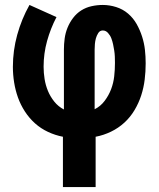

<svg xmlns="http://www.w3.org/2000/svg" viewBox="-20 -550 640 775"><path d="M234 205V2Q203 -4 174 -17.5Q145 -31 121.5 -52Q98 -73 80.5 -100Q63 -127 52.5 -156.5Q42 -186 37 -217.5Q32 -249 32 -280Q32 -346 49.5 -409.5Q67 -473 99 -530L208 -481Q184 -435 170 -384.5Q156 -334 156 -281Q156 -256 160 -231Q164 -206 173.5 -183Q183 -160 199 -140Q215 -120 238 -108V-350Q238 -372 241 -394.5Q244 -417 252.5 -438Q261 -459 275 -477.5Q289 -496 308 -508Q327 -520 349.5 -525Q372 -530 395 -530Q422 -530 449 -521.5Q476 -513 497 -495Q518 -477 531.5 -453Q545 -429 553.5 -402.5Q562 -376 565 -349Q568 -322 568 -294Q568 -261 564 -228.5Q560 -196 550 -165Q540 -134 523 -105.5Q506 -77 482 -55Q458 -33 428 -18.5Q398 -4 366 2V205ZM362 -109Q386 -121 402.5 -143Q419 -165 428.5 -190Q438 -215 441 -242Q444 -269 444 -296Q444 -309 443.5 -321.5Q443 -334 441 -346.5Q439 -359 436.5 -371Q434 -383 429.5 -395Q425 -407 416 -417Q407 -427 395 -427Q383 -427 376.5 -416.5Q370 -406 367 -395Q364 -384 363 -372.5Q362 -361 362 -350Z"/></svg>

Font: Iosevka Slab XBdEx
Style: Regular
Weight: 800
Width: 7
Monospace: yes
Designer: Belleve Invis
Foundry: Belleve Invis
Version: Version 11.1.0; ttfautohint (v1.8.3)